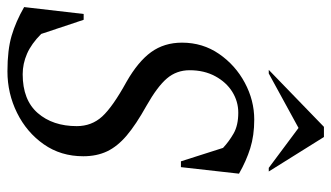

<svg xmlns="http://www.w3.org/2000/svg" viewBox="-212 -690 912 529"><g transform="rotate(90 244.5 -426.0)"><path d="M177 10Q118 10 79 -1.5Q40 -13 0 -36L19 -200H35L74 -83Q101 -56 128.5 -44Q156 -32 185 -32Q256 -32 292 -73.5Q328 -115 328 -181Q328 -222 301.5 -251Q275 -280 206 -318Q150 -350 124 -386Q98 -422 98 -471Q98 -528 129 -573Q160 -618 208.5 -644Q257 -670 310 -670Q354 -670 389 -659Q424 -648 459 -628L441 -468H425L388 -584Q371 -600 348.5 -613Q326 -626 291 -626Q260 -626 233.5 -609.5Q207 -593 190.5 -562.5Q174 -532 174 -492Q174 -456 196.5 -429.5Q219 -403 272 -373Q324 -344 354 -318.5Q384 -293 397.5 -264.5Q411 -236 411 -199Q411 -137 378 -90Q345 -43 291.5 -16.5Q238 10 177 10ZM173 -710 330 -862H358L453 -710H443L333 -792L183 -710Z"/></g></svg>

Font: Spectral SC
Style: Italic
Weight: 400
Italic angle: -10°
Designer: Jean-Baptiste Levee
Foundry: Production Type
Version: Version 2.001